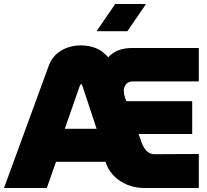

<svg xmlns="http://www.w3.org/2000/svg" viewBox="-20 -940 1036 960"><path d="M0 0 224 -612Q243 -662 286.5 -687.5Q330 -713 385 -713Q426 -713 460 -699Q494 -685 519 -656L521 -653Q562 -700 640 -700H974V-533H647Q615 -533 604 -509Q593 -485 606 -449L612 -434H941V-270H673L684 -239Q694 -207 710.5 -188Q727 -169 753 -169L974 -170V0H704Q637 0 585.5 -32Q534 -64 512 -118L508 -131H260L214 0ZM304 -296H463L392 -511Q388 -520 385 -520Q384 -520 382.5 -517Q381 -514 379 -511ZM463 -784 556 -920H710L617 -784Z"/></svg>

Font: MuseoModerno Black
Style: Regular
Weight: 900
Designer: Pablo Cosgaya, Héctor Gatti, Marcela Romero, and the Authors of The MuseoModerno Project.
Foundry: Omnibus-Type Team
Version: Version 1.001